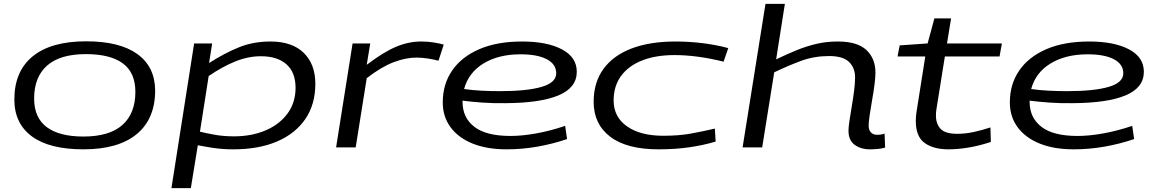

<svg xmlns="http://www.w3.org/2000/svg" viewBox="-20 -760 5955 990"><path d="M410 10Q236 10 145.5 -56Q55 -122 54 -244Q53 -391 148 -469Q243 -547 424 -547Q597 -547 688 -481.5Q779 -416 780 -294Q780 -147 685 -68.5Q590 10 410 10ZM410 -56Q544 -56 611 -115.5Q678 -175 678 -286Q678 -386 613 -433.5Q548 -481 423 -481Q290 -481 223 -422Q156 -363 156 -252Q156 -153 221 -104.5Q286 -56 410 -56Z M864 210 981 -536H1074L1058 -435Q1136 -485 1210.5 -515.5Q1285 -546 1375 -546Q1486 -546 1546 -487.5Q1606 -429 1606 -328Q1606 -222 1554.5 -146.5Q1503 -71 1408.5 -30.5Q1314 10 1183 10Q1128 10 1081.5 3Q1035 -4 1000 -11L964 210ZM1187 -57Q1277 -57 1349 -87.5Q1421 -118 1462.5 -174.5Q1504 -231 1504 -307Q1504 -387 1457 -428.5Q1410 -470 1325 -470Q1260 -470 1194 -443.5Q1128 -417 1056 -368L1011 -81Q1044 -73 1088 -65Q1132 -57 1187 -57Z M1889 -536 1871 -426Q1958 -492 2022.5 -519Q2087 -546 2152 -546Q2186 -546 2217 -541Q2248 -536 2268 -530L2241 -447Q2215 -454 2185 -458.5Q2155 -463 2127 -463Q2072 -463 2009 -439Q1946 -415 1871 -357L1814 0H1713L1798 -536Z M2904 -43Q2831 -18 2752 -4Q2673 10 2592 10Q2491 10 2417.5 -19.5Q2344 -49 2303.5 -103.5Q2263 -158 2263 -232Q2263 -326 2311.5 -396.5Q2360 -467 2451.5 -506.5Q2543 -546 2672 -546Q2801 -546 2877.5 -505.5Q2954 -465 2954 -390Q2954 -308 2860.5 -268.5Q2767 -229 2586 -228Q2525 -227 2468 -231Q2411 -235 2365 -241Q2365 -238 2365 -235Q2365 -153 2426 -106Q2487 -59 2612 -59Q2672 -59 2744.5 -72Q2817 -85 2894 -111ZM2664 -480Q2551 -480 2473.5 -433Q2396 -386 2373 -301Q2414 -295 2461.5 -292.5Q2509 -290 2558 -290Q2697 -290 2772.5 -312Q2848 -334 2848 -382Q2848 -429 2799.5 -454.5Q2751 -480 2664 -480Z M3375 10Q3212 10 3126.5 -55Q3041 -120 3041 -235Q3041 -335 3091.5 -404.5Q3142 -474 3236.5 -510Q3331 -546 3463 -546Q3533 -546 3602.5 -537.5Q3672 -529 3735 -512L3711 -442Q3643 -459 3579.5 -467.5Q3516 -476 3458 -476Q3362 -476 3291.5 -448.5Q3221 -421 3182.5 -368.5Q3144 -316 3144 -242Q3144 -157 3213 -108.5Q3282 -60 3400 -60Q3480 -60 3541 -71Q3602 -82 3666 -97L3670 -30Q3607 -11 3534 -0.5Q3461 10 3375 10Z M4459 -112Q4459 -89 4471 -77Q4483 -65 4502 -65Q4524 -65 4541 -71L4544 1Q4528 6 4506 8Q4484 10 4466 10Q4418 10 4386.5 -13.5Q4355 -37 4355 -86Q4355 -103 4360 -137Q4365 -171 4372 -212Q4379 -253 4384 -292.5Q4389 -332 4389 -360Q4389 -411 4357.5 -441Q4326 -471 4255 -471Q4179 -471 4113 -447Q4047 -423 3972 -387L3910 0H3809L3927 -740H4027L3982 -454Q4038 -481 4088.5 -501.5Q4139 -522 4190.5 -534Q4242 -546 4300 -546Q4401 -546 4447.5 -502Q4494 -458 4494 -386Q4494 -361 4489 -322.5Q4484 -284 4476.5 -242Q4469 -200 4464 -165Q4459 -130 4459 -112Z M5087 -103 5089 -28Q5028 -8 4973 1Q4918 10 4870 10Q4793 10 4747.5 -23Q4702 -56 4702 -137Q4702 -164 4708 -197L4751 -469H4608L4619 -526L4763 -536L4798 -665H4884L4863 -536H5146L5134 -469H4852L4809 -200Q4807 -190 4806.5 -181Q4806 -172 4806 -163Q4806 -121 4830 -95.5Q4854 -70 4916 -70Q4956 -70 4999 -79Q5042 -88 5087 -103Z M5828 -43Q5755 -18 5676 -4Q5597 10 5516 10Q5415 10 5341.5 -19.5Q5268 -49 5227.5 -103.5Q5187 -158 5187 -232Q5187 -326 5235.5 -396.5Q5284 -467 5375.5 -506.5Q5467 -546 5596 -546Q5725 -546 5801.5 -505.5Q5878 -465 5878 -390Q5878 -308 5784.5 -268.5Q5691 -229 5510 -228Q5449 -227 5392 -231Q5335 -235 5289 -241Q5289 -238 5289 -235Q5289 -153 5350 -106Q5411 -59 5536 -59Q5596 -59 5668.5 -72Q5741 -85 5818 -111ZM5588 -480Q5475 -480 5397.5 -433Q5320 -386 5297 -301Q5338 -295 5385.5 -292.5Q5433 -290 5482 -290Q5621 -290 5696.5 -312Q5772 -334 5772 -382Q5772 -429 5723.5 -454.5Q5675 -480 5588 -480Z"/></svg>

Font: Georama ExtraExtended
Style: Italic
Weight: 400
Width: 8
Italic angle: -9°
Designer: Jean-Baptiste Levee
Foundry: Production Type
Version: Version 1.000